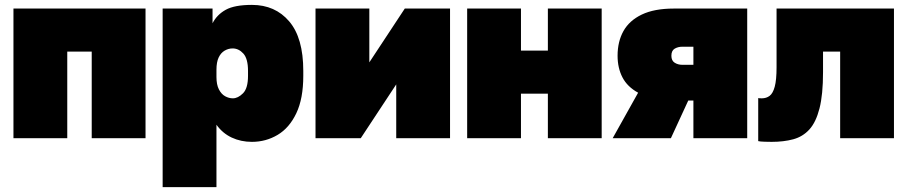

<svg xmlns="http://www.w3.org/2000/svg" viewBox="-20 -565 3710 785"><path d="M35 0V-530H575V0H355V-354H255V0Z M645 200V-530H849V-470Q867 -505 903 -525Q939 -545 1010 -545Q1105 -545 1162.5 -477.5Q1220 -410 1220 -275V-255Q1220 -162 1191.5 -102Q1163 -42 1115 -13.5Q1067 15 1010 15Q965 15 927.5 -2.5Q890 -20 865 -55V200ZM932 -163Q953 -163 973.5 -183.5Q994 -204 994 -255V-275Q994 -325 975 -346Q956 -367 931 -367Q914 -367 898.5 -358Q883 -349 874 -330Q865 -311 865 -280V-250Q865 -219 875 -199.5Q885 -180 900.5 -171.5Q916 -163 932 -163Z M1270 0V-530H1490V-310L1635 -530H1820V0H1600V-220L1455 0Z M1890 0V-530H2110V-358H2220V-530H2440V0H2220V-182H2110V0Z M2485 0 2589 -186Q2545 -210 2525 -248.5Q2505 -287 2505 -337Q2505 -395 2529 -438Q2553 -481 2604 -505.5Q2655 -530 2735 -530H3035V0H2815V-154H2794L2723 0ZM2725 -337Q2725 -317 2738.5 -308.5Q2752 -300 2770 -300H2815V-374H2770Q2752 -374 2738.5 -366Q2725 -358 2725 -337Z M3135 15Q3127 15 3107.5 14.5Q3088 14 3080 12V-164Q3083 -163 3095 -163Q3113 -163 3126.5 -173Q3140 -183 3147.5 -210.5Q3155 -238 3155 -290V-530H3635V0H3415V-354H3345V-270Q3345 -178 3330.5 -121.5Q3316 -65 3289 -35.5Q3262 -6 3223 4.5Q3184 15 3135 15Z"/></svg>

Font: Golos Text Black
Style: Regular
Weight: 900
Designer: A.Korolkova, Vitaly Kuzmin
Foundry: ParaType Ltd
Version: Version 2.004